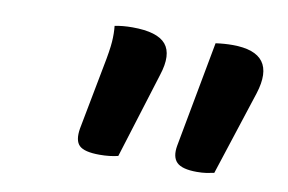

<svg xmlns="http://www.w3.org/2000/svg" viewBox="-46 -827 692 461"><g transform="rotate(10 300.0 -596.5)"><path d="M264 -444Q244 -439 219 -439Q182 -439 169.5 -451Q157 -463 162 -493L192 -650Q200 -690 201.5 -711Q203 -732 201 -750Q220 -754 244 -754Q305 -754 325.5 -729.5Q346 -705 329 -653ZM498 -444Q489 -442 479 -440.5Q469 -439 456 -439Q420 -439 407 -452Q394 -465 399 -493L447 -751Q468 -754 488 -754Q598 -754 565 -650Z"/></g></svg>

Font: Recursive Mn Csl St SmB
Style: Italic
Weight: 600
Italic angle: -15°
Monospace: yes
Version: Version 1.079;hotconv 1.0.112;makeotfexe 2.5.65598; ttfautoh